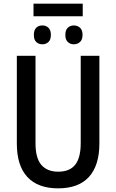

<svg xmlns="http://www.w3.org/2000/svg" viewBox="-20 -1019 635 1049"><path d="M432 -999V-930H163V-999ZM212 -880Q231 -880 244.5 -867.5Q258 -855 258 -828Q258 -802 244.5 -789.5Q231 -777 212 -777Q191 -777 178 -789.5Q165 -802 165 -828Q165 -855 178 -867.5Q191 -880 212 -880ZM383 -880Q403 -880 417 -867.5Q431 -855 431 -828Q431 -802 417 -789.5Q403 -777 383 -777Q364 -777 350.5 -789.5Q337 -802 337 -828Q337 -855 350.5 -867.5Q364 -880 383 -880ZM523 -235Q523 -116 466.5 -53Q410 10 297 10Q187 10 129.5 -52Q72 -114 72 -234V-714H174V-236Q174 -155 206 -118Q238 -81 298 -81Q361 -81 391 -119Q421 -157 421 -237V-714H523Z"/></svg>

Font: Noto Sans Condensed Medium
Style: Regular
Weight: 500
Width: 3
Designer: Monotype Design Team
Foundry: Monotype Imaging Inc.
Version: Version 2.013; ttfautohint (v1.8.4.7-5d5b)